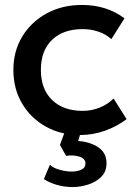

<svg xmlns="http://www.w3.org/2000/svg" viewBox="-20 -530 556 775"><path d="M303.5 15Q225.5 15 164.5 -19.2Q103.5 -53.5 68.8 -112.8Q34 -172 34 -247.5Q34 -323.5 70 -382.8Q106 -442 168.5 -476Q231 -510 311 -510Q410.5 -510 482.5 -456L429.5 -372Q406.5 -392.5 376.5 -402.5Q346.5 -412.5 313.5 -412.5Q235.5 -412.5 190.2 -369.2Q145 -326 145 -248Q145 -170.5 190.2 -126.5Q235.5 -82.5 313.5 -82.5Q350.5 -82.5 383.2 -96Q416 -109.5 438.5 -132.5L491 -49Q451 -19 402.8 -2Q354.5 15 303.5 15ZM273.5 225Q239 225 209.2 216.2Q179.5 207.5 157 193L181.5 135Q194 148 220.5 155.2Q247 162.5 270 162.5Q291 162.5 308 155Q325 147.5 325 129.5Q325 110 300 102.2Q275 94.5 246.5 99L222 55L249.5 -20H313.5L295.5 39Q346 43 378 65.5Q410 88 410 128.5Q410 163 388.2 184.2Q366.5 205.5 335 215.2Q303.5 225 273.5 225Z"/></svg>

Font: Geologica
Style: Regular
Weight: 400
Designer: Sindre Bremnes, Frode Helland
Foundry: Monokrom Skriftforlag AS
Version: Version 1.010; ttfautohint (v1.8.4.7-5d5b);gftools[0.9.28]